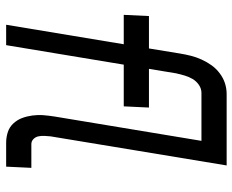

<svg xmlns="http://www.w3.org/2000/svg" viewBox="-88 -688 775 640"><g transform="rotate(90 300.0 -367.5)"><path d="M62 0 127 -392H29L33 -476H141L158 -580Q161 -598 165.5 -616Q170 -634 178 -651.5Q186 -669 197 -684.5Q208 -700 224 -712Q240 -724 257.5 -729.5Q275 -735 293 -735H531L434 -148Q433 -138 432.5 -127.5Q432 -117 434 -107.5Q436 -98 443 -91Q450 -84 460 -84H539L535 0H456Q437 0 420 -5.5Q403 -11 391 -24Q379 -37 373 -53Q367 -69 364.5 -87.5Q362 -106 363.5 -124.5Q365 -143 368 -162L449 -651H289Q275 -651 262.5 -642.5Q250 -634 242.5 -621Q235 -608 231 -594Q227 -580 224 -567L209 -476H338L334 -392H195L130 0Z"/></g></svg>

Font: Iosevka SS04 Medium Extended
Style: Italic
Weight: 500
Width: 7
Italic angle: -9°
Monospace: yes
Designer: Belleve Invis
Foundry: Belleve Invis
Version: Version 19.0.0; ttfautohint (v1.8.4)